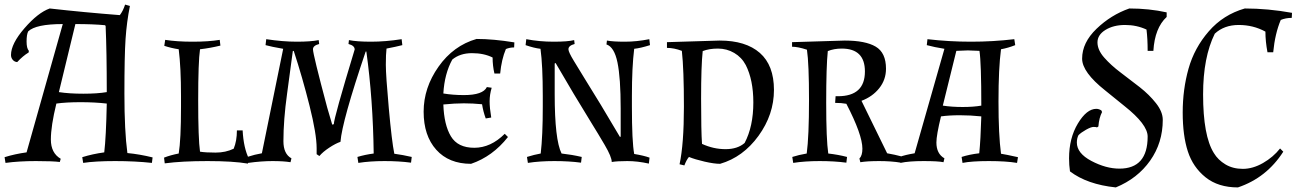

<svg xmlns="http://www.w3.org/2000/svg" viewBox="-74 -703 5659 838"><path d="M482 -35Q535 -30 592 -16L589 8Q515 0 428.5 0Q342 0 289 8L285 -17Q330 -31 381 -38Q389 -104 392 -251Q340 -257 277.5 -257Q215 -257 172 -251Q148 -153 148 -94Q148 -35 191 -10L187 4Q156 0 82.5 0Q9 0 -50 8L-54 -17Q-9 -31 42 -38L200 -598Q82 -598 49 -566Q42 -552 42 -522Q42 -492 52 -481L51 -474Q26 -459 1 -432Q-11 -433 -18.5 -442Q-26 -451 -26 -463Q-26 -512 33 -580Q92 -648 143 -666Q294 -649 449 -637Q463 -655 472 -683L493 -677Q479 -607 474 -533Q469 -459 469 -295Q469 -131 482 -35ZM183 -301Q228 -294 289.5 -294Q351 -294 392 -301Q392 -478 387 -590L384 -593Q332 -598 255 -598Z M1008 11Q943 0 831.5 0Q720 0 645 10L642 -15Q670 -26 706 -33Q716 -93 716 -237V-284Q716 -408 706 -488Q673 -493 643 -503L647 -529Q698 -521 767 -521Q836 -521 885 -529L888 -504Q843 -493 799 -488Q791 -434 791 -265.5Q791 -97 799 -41Q823 -37 867 -37Q911 -37 946 -54Q960 -88 960 -134H985Q989 -57 1013 -9Z M1308 -56Q1308 -118 1277 -241.5Q1246 -365 1208 -481L1204 -480L1179 -294Q1163 -179 1163 -87Q1163 -31 1198 -12L1194 5Q1164 0 1115.5 0Q1067 0 1009 8L1005 -18Q1039 -29 1069 -34L1162 -490Q1110 -499 1085 -506L1088 -532Q1160 -521 1221.5 -521Q1283 -521 1317 -528L1319 -511Q1292 -504 1292 -488Q1292 -466 1354 -234L1376 -159L1383 -161Q1383 -187 1474 -487Q1474 -504 1447 -511L1449 -528Q1483 -521 1545.5 -521Q1608 -521 1679 -532L1682 -506Q1655 -499 1613 -491Q1610 -467 1610 -420.5Q1610 -374 1623 -230Q1636 -86 1647 -32Q1684 -27 1723 -18L1720 7Q1668 0 1604.5 0Q1541 0 1490 8L1486 -18Q1519 -28 1557 -33Q1554 -269 1525 -478H1522Q1419 -174 1412 -84Q1391 -77 1363 -58.5Q1335 -40 1320 -22L1308 -30Z M2129 -119 2143 -105Q2076 -20 1982 12Q1885 12 1830 -49.5Q1775 -111 1775 -215.5Q1775 -320 1840 -412Q1905 -504 2006 -533Q2079 -533 2171 -518L2170 -496Q2151 -496 2134 -489Q2115 -444 2109 -382H2084Q2076 -416 2076 -452Q2038 -471 1986 -471Q1934 -471 1900 -443Q1866 -381 1861 -295Q1903 -288 1951 -288Q2034 -288 2051 -323L2072 -320Q2063 -290 2063 -261Q2063 -232 2070 -190L2046 -186Q2035 -216 2030 -248Q1990 -252 1950.5 -252Q1911 -252 1861 -247Q1864 -158 1894 -108Q1924 -58 1996 -58Q2068 -58 2129 -119Z M2462 7Q2410 0 2345.5 0Q2281 0 2230 8L2226 -18Q2258 -28 2286 -33Q2295 -111 2295 -237V-284Q2295 -418 2285 -490Q2258 -493 2220 -506L2223 -532Q2280 -521 2342.5 -521Q2405 -521 2432 -528L2434 -511Q2407 -504 2407 -488Q2407 -476 2430.5 -437.5Q2454 -399 2476 -363Q2542 -258 2632 -105L2635 -107V-229Q2635 -363 2621 -430.5Q2607 -498 2573 -509L2575 -526Q2601 -521 2653 -521Q2705 -521 2760 -532L2763 -506Q2722 -493 2694 -490Q2684 -410 2684 -284V-237Q2684 -85 2694 -31Q2736 -24 2761 -15L2758 11Q2708 0 2664 0Q2620 0 2596 4Q2596 -18 2565.5 -70Q2535 -122 2510 -162Q2429 -293 2351 -428L2347 -426V-292Q2347 -93 2377 -33Q2422 -28 2465 -18Z M2837 -519 3067 -526Q3181 -526 3242.5 -472Q3304 -418 3304 -310.5Q3304 -203 3236.5 -110Q3169 -17 3069 12Q3043 12 3001.5 2.5Q2960 -7 2933 -18Q2922 -5 2913 19L2892 14Q2911 -75 2911 -237.5Q2911 -400 2902 -481Q2868 -494 2837 -494ZM2993 -480Q2986 -415 2986 -272.5Q2986 -130 2990 -75Q3040 -52 3092.5 -52Q3145 -52 3176 -79Q3214 -151 3214 -256Q3214 -354 3181 -419Q3163 -453 3130.5 -472Q3098 -491 3059.5 -491Q3021 -491 2993 -480Z M3383 -519 3613 -526Q3703 -526 3748 -499.5Q3793 -473 3793 -403Q3793 -355 3763.5 -318Q3734 -281 3686 -263L3798 -34Q3832 -28 3862 -20L3858 7Q3816 0 3763.5 0Q3711 0 3681 5L3677 -11Q3690 -24 3690 -54Q3690 -115 3620 -250Q3599 -254 3571 -254L3573 -283H3583Q3701 -283 3701 -391Q3701 -491 3600 -491Q3566 -491 3539 -480Q3532 -414 3532 -254Q3532 -94 3541 -33Q3585 -28 3623 -18L3620 7Q3568 0 3503.5 0Q3439 0 3388 8L3384 -18Q3412 -27 3447 -33Q3457 -108 3457 -266.5Q3457 -425 3448 -486Q3409 -499 3383 -499Z M3974 -532Q4068 -521 4164 -521Q4260 -521 4353 -532L4357 -506Q4327 -494 4295 -488Q4284 -406 4284 -260Q4284 -114 4295 -32Q4315 -29 4369 -17L4365 8Q4317 0 4242 0Q4167 0 4127 8L4123 -18Q4157 -29 4200 -34Q4206 -92 4209 -195Q4162 -200 4115 -200Q4068 -200 4033 -195Q4013 -113 4013 -81Q4013 -32 4048 -12L4044 5Q4021 0 3957 0Q3893 0 3856 8L3852 -18Q3876 -27 3918 -34L4048 -490Q4004 -497 3971 -506ZM4041 -242Q4080 -236 4127.5 -236Q4175 -236 4209 -242Q4209 -427 4201 -481Q4167 -483 4150.5 -483Q4134 -483 4100 -481Z M4592 -12Q4592 -100 4630.5 -164Q4669 -228 4711 -228Q4722 -228 4733 -221L4736 -214Q4723 -189 4720 -151L4714 -147Q4710 -149 4699 -149Q4688 -149 4666.5 -137Q4645 -125 4633 -113Q4626 -99 4626 -81Q4626 -34 4689.5 -0.5Q4753 33 4812 33Q4935 33 4935 -107Q4935 -160 4834 -240Q4792 -274 4750 -308Q4649 -388 4649 -447Q4649 -517 4712 -577.5Q4775 -638 4855 -666Q4941 -666 5018 -649V-629Q4966 -581 4960 -481H4935Q4935 -534 4930 -574Q4887 -594 4836.5 -594Q4786 -594 4751 -572.5Q4716 -551 4716 -518Q4716 -485 4745.5 -451.5Q4775 -418 4817 -386.5Q4859 -355 4900.5 -322.5Q4942 -290 4971.5 -252.5Q5001 -215 5001 -180Q5001 -80 4946 -2Q4891 76 4796 115Q4671 102 4596 45Q4592 17 4592 -12Z M5513 -55 5527 -41Q5454 73 5329 115Q5243 115 5188 71Q5133 27 5110.5 -42Q5088 -111 5088 -212Q5088 -313 5113.5 -403.5Q5139 -494 5202 -566.5Q5265 -639 5359 -666Q5460 -666 5565 -647L5564 -625Q5538 -625 5516 -616Q5491 -557 5483 -475H5458Q5449 -522 5449 -565Q5396 -594 5332.5 -594Q5269 -594 5228 -556Q5177 -453 5177 -291Q5177 -110 5224 -35Q5242 -5 5274.5 14.5Q5307 34 5350.5 34Q5394 34 5438.5 8.5Q5483 -17 5513 -55Z"/></svg>

Font: Almendra SC
Style: Regular
Weight: 400
Designer: Ana Sanfelippo
Foundry: Ana Sanfelippo
Version: Version 1.003